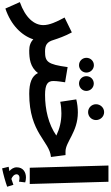

<svg xmlns="http://www.w3.org/2000/svg" viewBox="330 -1152 1048 1820"><g transform="rotate(90 854.0 -242.0)"><path d="M422 5C477 5 507 -26 507 -72C507 -112 484 -145 432 -145C371 -145 341 -163 323 -225C310 -266 285 -338 251 -399L110 -330C152 -254 182 -186 182 -129C182 -42 113 41 -36 94L25 231C183 178 281 76 317 -34C341 -9 377 5 422 5Z M562 -467C600 -467 632 -498 632 -537C632 -577 600 -608 562 -608C523 -608 492 -577 492 -537C492 -498 523 -467 562 -467ZM736 -467C774 -467 806 -498 806 -536C806 -576 774 -607 736 -607C696 -607 666 -576 666 -536C666 -498 696 -467 736 -467ZM918 -72C918 -112 896 -145 844 -145C741 -145 712 -171 712 -224C712 -261 720 -306 724 -335L580 -359C554 -167 529 -145 432 -145L422 5C497 5 581 -3 636 -78C665 -20 728 5 834 5C889 5 918 -26 918 -72Z M1007 -553C1049 -553 1082 -587 1082 -628C1082 -670 1049 -705 1007 -705C965 -705 932 -670 932 -628C932 -587 965 -553 1007 -553ZM833 5C1206 5 1281 -188 1432 -201L1414 -339H1380C1289 -339 1194 -456 1010 -456C971 -456 925 -451 886 -441L909 -289C944 -297 985 -300 1018 -300C1097 -300 1164 -283 1229 -252C1122 -177 981 -145 843 -145Z M1534 0H1688L1667 -746H1513ZM1714 214 1696 155C1678 162 1660 168 1640 174C1620 167 1596 149 1596 124C1596 109 1609 97 1630 97C1643 97 1655 100 1666 102L1673 43C1660 39 1643 36 1626 36C1578 36 1530 61 1530 124C1530 153 1547 177 1566 193C1556 195 1543 197 1525 200L1540 262C1601 250 1669 230 1714 214Z"/></g></svg>

Font: Noto Sans Arabic UI SemiCondensed Extra
Style: Regular
Weight: 800
Width: 4
Designer: Nadine Chahine - Monotype Design Team
Foundry: Monotype Imaging Inc.
Version: Version 1.900